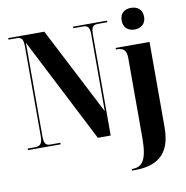

<svg xmlns="http://www.w3.org/2000/svg" viewBox="-103 -866 1169 1205"><g transform="rotate(-10 481.0 -263.5)"><path d="M811 -629C849 -629 883 -651 883 -698C883 -747 849 -767 811 -767C772 -767 740 -747 740 -698C740 -651 772 -629 811 -629ZM20 0H228V-10H165C133 -10 124 -25 124 -76V-666L465 0H547V-638C547 -689 556 -704 589 -704H650V-714H433V-704H495C527 -704 537 -690 537 -642V-157L250 -714H20V-704H71C104 -704 114 -690 114 -642V-76C114 -25 102 -10 64 -10H20ZM641 240H659C792 240 889 188 889 9V-536H673V-526H677C713 -526 740 -517 740 -459V51C740 189 708 230 647 230H641Z"/></g></svg>

Font: Noto Serif Display Condensed Extra
Style: Regular
Weight: 800
Width: 3
Designer: Monotype Design Team
Foundry: Monotype Imaging Inc.
Version: Version 1.900